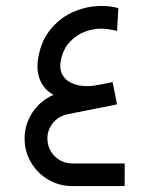

<svg xmlns="http://www.w3.org/2000/svg" viewBox="-20 -630 508 650"><path d="M260 -293Q266.4 -293 279.5 -286.7Q285.8 -284.8 292.8 -280Q305.6 -272.4 314.3 -269.2Q323 -266 329.5 -266.9L376.2 -276.7L361 -351.9L314.3 -342.8Q276.9 -334.9 247.3 -340.9Q217.8 -346.8 201.8 -363Q178.1 -386.4 186.1 -425.7Q193.7 -464.5 216.9 -488.8Q240.1 -513 268.4 -523.1Q296.6 -533.1 322.7 -533.1Q333.1 -533.1 348.8 -530.8Q364.5 -528.5 376.3 -525.2L380.7 -602.3Q356.8 -609.8 322.7 -609.8Q276.8 -609.8 232.6 -591.6Q188.3 -573.4 155.1 -535.5Q121.9 -497.5 110.8 -441.7Q100.8 -394.4 115.8 -358.7Q130.8 -323 168.1 -305.4Q205.3 -287.9 260 -293ZM402.2 -76.7H224.6Q202.2 -76.7 183.3 -87.4Q164.4 -98.1 152.9 -116.6Q141.4 -135.1 140.6 -157.6Q139.2 -188.1 158.4 -212.5Q177.5 -236.8 207.9 -243.1L376.2 -276.7L361.3 -351.9L193 -318.3Q155.5 -311 126.1 -288.2Q96.6 -265.4 79.9 -232Q63.3 -198.7 63.3 -160.7Q63.3 -116.8 85.1 -79.9Q107 -43 143.9 -21.5Q180.9 0 224.4 0H401.9Z"/></svg>

Font: Arad-VF Thin Dots1
Style: Regular
Weight: 100
Designer: Mohammad Darvishi
Version: Version 1.000;August 30, 2024;FontCreator 15.0.0.2992 64-bit